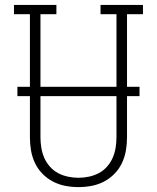

<svg xmlns="http://www.w3.org/2000/svg" viewBox="-20 -755 640 783"><path d="M300 8Q273 8 246.5 3Q220 -2 196 -14.5Q172 -27 153 -46.5Q134 -66 122.5 -90.5Q111 -115 106.5 -141.5Q102 -168 102 -195V-697H37V-735H210V-697H145V-195Q145 -174 148.5 -152.5Q152 -131 160.5 -111.5Q169 -92 183.5 -75.5Q198 -59 217 -49Q236 -39 257.5 -34.5Q279 -30 300 -30Q321 -30 342.5 -34.5Q364 -39 383 -49Q402 -59 416.5 -75.5Q431 -92 439.5 -111.5Q448 -131 451.5 -152.5Q455 -174 455 -195V-697H390V-735H563V-697H498V-195Q498 -168 493.5 -141.5Q489 -115 477.5 -90.5Q466 -66 447 -46.5Q428 -27 404 -14.5Q380 -2 353.5 3Q327 8 300 8ZM51 -363V-401H549V-363Z"/></svg>

Font: Iosevka Slab XLtEx
Style: Regular
Weight: 200
Width: 7
Monospace: yes
Designer: Belleve Invis
Foundry: Belleve Invis
Version: Version 11.1.0; ttfautohint (v1.8.3)